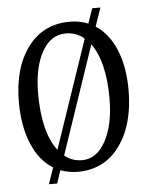

<svg xmlns="http://www.w3.org/2000/svg" viewBox="-53 -712 634 818"><g transform="rotate(-5 264.5 -303.5)"><path d="M372.1 -668.9H407.2L379.9 -589.8Q436 -553.2 466.1 -480.2Q496.1 -407.2 496.1 -309.1Q496.1 -161.1 430.4 -70.6Q364.7 20 250 20Q213.9 20 176.8 6.8L158.2 62H123L147 -7.8Q88.9 -43.5 57.4 -119.4Q25.9 -195.3 25.9 -297.9Q25.9 -442.9 91.6 -531.5Q157.2 -620.1 272 -620.1Q314.5 -620.1 350.1 -605ZM110.8 -327.1Q110.8 -160.2 171.9 -81.1L329.1 -543Q295.9 -571.8 250 -571.8Q185.5 -571.8 148.2 -504.4Q110.8 -437 110.8 -327.1ZM198.2 -54.2Q230.5 -27.8 272.9 -27.8Q335.9 -27.8 374 -97.9Q412.1 -168 412.1 -280.8Q412.1 -436.5 355 -516.1Z"/></g></svg>

Font: Halibut Cnd
Style: Regular
Weight: 400
Width: 3
Designer: Matteo Maggi
Foundry: Collletttivo
Version: Version 3.080 | FøM Fix